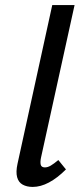

<svg xmlns="http://www.w3.org/2000/svg" viewBox="-20 -731 314 757"><path d="M109 6Q86 6 69.5 -3Q53 -12 47.5 -32.5Q42 -53 49 -85L186 -711H274L142 -111Q138 -93 140.5 -82Q143 -71 157 -71Q168 -71 180 -78Q192 -85 210 -100L240 -63Q206 -29 173 -11.5Q140 6 109 6Z"/></svg>

Font: Ysabeau SemiBold
Style: Italic
Weight: 600
Italic angle: -12°
Designer: Christian Thalmann (Catharsis Fonts)
Version: Version 2.002